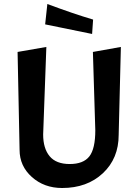

<svg xmlns="http://www.w3.org/2000/svg" viewBox="-20 -930 691 961"><path d="M291 11Q201 11 139.5 -44Q78 -99 78 -180L68 -670L212 -695L196 -257Q196 -187 228.5 -148Q261 -109 329 -109Q397 -109 427 -147Q457 -185 457 -278L445 -670L585 -695L574 -255Q574 -137 495 -63Q416 11 291 11ZM206 -808 217 -910Q345 -862 446 -832L441 -760Z"/></svg>

Font: Acme
Style: Regular
Weight: 400
Designer: Juan Pablo del Peral
Foundry: Juan Pablo del Peral
Version: Version 1.002